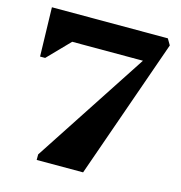

<svg xmlns="http://www.w3.org/2000/svg" viewBox="-103 -782 823 875"><g transform="rotate(15 308.0 -345.0)"><path d="M367 0H148V-26L561 -657L560 -690H582L599 -661ZM41 -459 35 -690H578L525 -562H165L65 -459Z"/></g></svg>

Font: Platypi Light
Style: Bold
Weight: 700
Version: Version 1.200